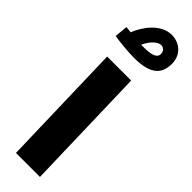

<svg xmlns="http://www.w3.org/2000/svg" viewBox="-334 -994 990 990"><g transform="rotate(45 160.5 -499.5)"><path d="M160 -777C292 -777 321 -829 321 -895C321 -955 276 -999 215 -999C137 -999 80 -921 55 -858C41 -860 29 -861 21 -862L14 -790C40 -785 117 -777 160 -777ZM213 -923C230 -923 245 -912 245 -889C245 -869 229 -851 160 -851C153 -851 146 -851 139 -851C161 -901 194 -923 213 -923ZM77 0H252L233 -684H58Z"/></g></svg>

Font: Noto Sans Arabic SemCond Blk
Style: Regular
Weight: 900
Width: 4
Designer: Monotype Design Team, Nadine Chahine, Nizar Qandah and Khaled Hosny
Foundry: Monotype Imaging Inc.
Version: Version 2.012